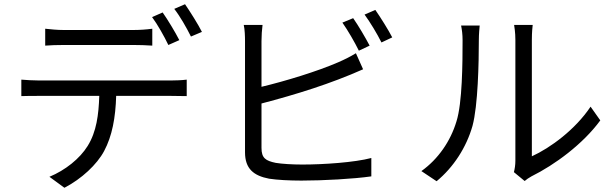

<svg xmlns="http://www.w3.org/2000/svg" viewBox="-20 -835 2908 909"><path d="M81 -380C107 -381 135 -381 164 -381H450C447 -292 437 -211 395 -144C358 -84 289 -29 214 2L285 54C366 12 439 -56 473 -120C511 -191 527 -278 530 -381H790C813 -381 843 -380 864 -380V-458C841 -455 810 -454 790 -454H164C135 -454 107 -456 81 -458ZM194 -619C219 -621 250 -622 282 -622H612C640 -622 673 -621 701 -619V-699C673 -695 639 -693 612 -693H281C250 -693 222 -696 194 -699ZM805 -793C833 -757 863 -704 884 -662L936 -684C918 -720 880 -780 856 -815ZM777 -622 829 -645C809 -684 774 -742 750 -776L700 -754C726 -719 758 -662 777 -622Z M1140 -640V-114C1140 -36 1181 -3 1254 11C1293 17 1351 20 1407 20C1511 20 1655 12 1738 0V-87C1659 -66 1512 -56 1411 -56C1364 -56 1315 -59 1285 -64C1238 -74 1218 -86 1218 -135V-345C1382 -388 1544 -438 1699 -507L1665 -583C1639 -567 1611 -553 1581 -540C1482 -497 1331 -451 1218 -424V-640C1218 -666 1220 -695 1223 -717H1134C1139 -695 1140 -663 1140 -640ZM1786 -634 1837 -658C1819 -693 1782 -752 1757 -788L1706 -766C1733 -729 1765 -676 1786 -634ZM1601 -728C1627 -691 1660 -634 1679 -595L1730 -619C1710 -657 1676 -715 1652 -749Z M2047 23C2127 -43 2188 -137 2217 -239C2243 -335 2247 -539 2247 -645C2247 -674 2250 -703 2251 -714H2163C2167 -694 2170 -673 2170 -644C2170 -538 2169 -348 2141 -260C2113 -167 2055 -82 1975 -25ZM2464 22C2473 14 2482 8 2496 0C2607 -55 2740 -153 2822 -265L2776 -330C2704 -222 2586 -135 2498 -95V-646C2498 -683 2501 -709 2502 -717H2414C2415 -709 2420 -683 2420 -646V-74C2420 -54 2417 -35 2413 -20Z"/></svg>

Font: Kinto Sans
Style: Regular
Weight: 400
Designer: Authors: Ryoko NISHIZUKA  (kana & ideographs); Paul D. Hunt (Latin, Greek & Cyrillic); Wenlong ZHANG  (bopomofo); Sandol
Foundry: Adobe Systems Incorporated, ookami Inc.
Version: Version 0.001